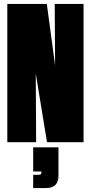

<svg xmlns="http://www.w3.org/2000/svg" viewBox="-20 -720 460 972"><path d="M163 0 161 -348 218 0H403V-700H257L259 -389L217 -700H17V0ZM148 148H190C190 159 189 165 175 165H148V232H215C255 232 276 210 276 170V26H148Z"/></svg>

Font: Queering Heavy
Style: Bold
Weight: 900
Designer: Adam Naccarato
Foundry: adamnac
Version: Version 2.000;hotconv 1.0.109;makeotfexe 2.5.65596